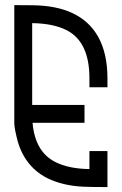

<svg xmlns="http://www.w3.org/2000/svg" viewBox="-20 -741 482 760"><path d="M405.3 -0.5Q343.3 -0.5 309.1 -2Q228 -5.9 166.5 -36.1Q71.8 -85 45.9 -198.2L43.9 -207.5Q36.6 -236.8 36.6 -254.9V-720.7L107.4 -720.2Q299.3 -718.8 368.7 -595.2Q405.3 -529.3 405.3 -431.2V-395.5H334V-431.2Q334 -576.2 242.7 -622.1Q189 -648.4 107.4 -649.4V-325.7H314.5V-254.9H108.9Q118.7 -140.1 199.2 -99.6Q252.4 -72.8 334 -71.8V-143.1H405.3Z"/></svg>

Font: Greenwashing Machine
Style: Regular
Weight: 400
Designer: Tup Wanders
Foundry: Free font, DO NOT SELL
Version: Version 1.00;August 10, 2023;FontCreator 11.5.0.2430 64-bit